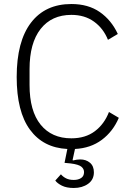

<svg xmlns="http://www.w3.org/2000/svg" viewBox="-20 -730 657 955"><path d="M335 -656Q237 -656 182 -586Q127 -516 127 -386V-307Q127 -178 182 -110Q237 -42 335 -42Q405 -42 452 -77.5Q499 -113 522 -173L571 -144Q542 -76 486.5 -34.5Q431 7 353 11L341 66L343 68Q363 63 379 63Q408 63 427.5 79.5Q447 96 447 127Q447 164 418 184.5Q389 205 347 205Q311 205 288 193.5Q265 182 255 168L283 137Q293 149 308.5 157Q324 165 347 165Q369 165 383.5 155.5Q398 146 398 126Q398 110 384.5 99Q371 88 332 83L301 80L315 11Q195 5 129 -85Q63 -175 63 -347Q63 -524 134 -617Q205 -710 335 -710Q419 -710 476.5 -670Q534 -630 566 -561L517 -532Q494 -589 447.5 -622.5Q401 -656 335 -656Z"/></svg>

Font: IBM Plex Thai Light
Style: Regular
Weight: 300
Designer: Mike Abbink, Paul van der Laan, Pieter van Rosmalen, Ben Mitchell, Mark Frömberg
Foundry: Bold Monday
Version: Version 1.0